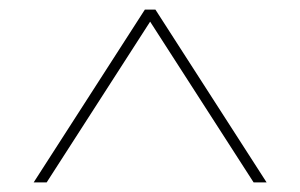

<svg xmlns="http://www.w3.org/2000/svg" viewBox="-20 -747 624 399"><path d="M50 -368 281 -727H303L534 -368H507L292 -702L77 -368Z"/></svg>

Font: Mach Thin
Style: Regular
Weight: 250
Version: Version 1.002